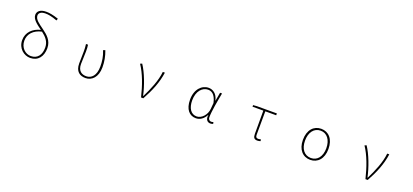

<svg xmlns="http://www.w3.org/2000/svg" viewBox="45 -2005 6910 3216"><g transform="rotate(20 3500.0 -397.0)"><path d="M507 13C646 13 725 -88 725 -238C725 -374 634 -449 546 -513C456 -579 381 -627 381 -699C381 -738 415 -775 498 -775C547 -775 607 -766 709 -728L721 -763C622 -796 558 -807 500 -807C390 -807 343 -755 343 -697C343 -616 428 -556 518 -490C382 -458 282 -363 282 -224C282 -75 398 13 507 13ZM546 -469C622 -411 688 -345 688 -235C688 -115 633 -20 507 -20C410 -20 319 -102 319 -227C319 -346 402 -437 546 -469Z M1494 13C1605 13 1702 -75 1702 -253C1702 -351 1686 -443 1649 -540L1613 -528C1653 -431 1664 -343 1664 -254C1664 -93 1588 -20 1496 -20C1417 -20 1345 -59 1345 -184C1345 -245 1352 -338 1352 -409C1352 -453 1352 -489 1345 -527H1309C1316 -474 1317 -438 1317 -396C1317 -325 1313 -254 1313 -183C1313 -38 1393 13 1494 13Z M2482 0H2522C2621 -179 2690 -345 2715 -527H2678C2663 -368 2584 -185 2510 -37H2505C2469 -204 2392 -412 2306 -540L2273 -526C2368 -387 2436 -191 2482 0Z M3461 13C3534 13 3595 -29 3639 -109H3642C3627 -29 3667 13 3720 13C3743 13 3758 7 3769 2L3761 -28C3751 -24 3736 -20 3723 -20C3694 -20 3670 -44 3670 -79C3670 -188 3705 -375 3734 -527H3699L3672 -376H3670C3644 -496 3565 -540 3494 -540C3373 -540 3265 -434 3265 -249C3265 -74 3347 13 3461 13ZM3464 -20C3362 -20 3303 -110 3303 -249C3303 -414 3394 -507 3493 -507C3546 -507 3620 -485 3654 -328L3645 -222C3637 -112 3551 -20 3464 -20Z M4558 13C4581 13 4603 7 4614 2L4607 -28C4594 -24 4577 -20 4561 -20C4528 -20 4515 -37 4515 -75C4515 -215 4515 -353 4517 -494H4711V-527H4361L4289 -522V-494H4482V-81C4482 -14 4502 13 4558 13Z M5500 13C5630 13 5727 -86 5727 -262C5727 -441 5630 -540 5500 -540C5369 -540 5272 -441 5272 -262C5272 -86 5369 13 5500 13ZM5500 -20C5383 -20 5310 -115 5310 -262C5310 -408 5383 -507 5500 -507C5616 -507 5689 -408 5689 -262C5689 -115 5616 -20 5500 -20Z M6482 0H6522C6621 -179 6690 -345 6715 -527H6678C6663 -368 6584 -185 6510 -37H6505C6469 -204 6392 -412 6306 -540L6273 -526C6368 -387 6436 -191 6482 0Z"/></g></svg>

Font: Harano Aji Gothic ExtraLight
Style: Regular
Weight: 250
Foundry: Masamichi Hosoda
Version: HaranoAjiGothic-ExtraLight version 20230610;ttx 4.39.4